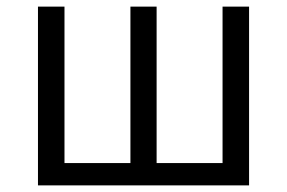

<svg xmlns="http://www.w3.org/2000/svg" viewBox="-20 -560 866 580"><path d="M94.7 0V-540H174.8V-67.4H374V-540H453.1V-67.4H652.3V-540H732.4V0Z"/></svg>

Font: Gen Shin Gothic Normal
Style: Regular
Weight: 300
Designer: [Source Han Sans]
Ryoko NISHIZUKA  (kana & ideographs); Paul D. Hunt (Latin, Greek & Cyrillic); Wenlong ZHANG  (bopomofo
Version: Version 1.002.20150607